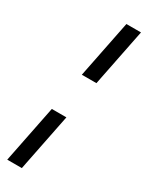

<svg xmlns="http://www.w3.org/2000/svg" viewBox="-241 -781 782 1015"><g transform="rotate(30 149.5 -274.0)"><path d="M130 -392 200 -742H289L219 -392ZM13 194 83 -156H172L102 194Z"/></g></svg>

Font: MOST Montserrat Medium
Style: Italic
Weight: 500
Italic angle: -11.3°
Designer: Julieta Ulanovsky
Foundry: Julieta Ulanovsky
Version: Version 8.000;March 11, 2024;FontCreator 15.0.0.2926 64-bit